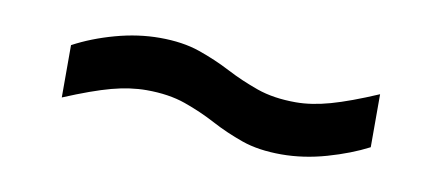

<svg xmlns="http://www.w3.org/2000/svg" viewBox="-31 -495 662 289"><g transform="rotate(10 300.0 -350.5)"><path d="M406 -280Q371 -280 345.5 -289Q320 -298 297.5 -310Q275 -322 249.5 -331Q224 -340 190 -340Q165 -340 137 -332.5Q109 -325 66 -307V-387Q94 -402 128.5 -411.5Q163 -421 196 -421Q231 -421 257 -412Q283 -403 306 -391Q329 -379 354.5 -370Q380 -361 414 -361Q438 -361 466.5 -369Q495 -377 537 -395V-314Q510 -300 475 -290Q440 -280 406 -280Z"/></g></svg>

Font: SUSE Thin Medium
Style: Regular
Weight: 500
Version: Version 1.000